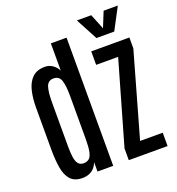

<svg xmlns="http://www.w3.org/2000/svg" viewBox="-165 -1082 1129 1222"><g transform="rotate(-20 399.5 -471.5)"><path d="M185.5 6.3Q130.4 6.3 103.3 -25.4Q76.2 -57.1 67.6 -111.6Q59.1 -166 59.1 -234.4V-515.6Q59.1 -579.6 71.5 -630.6Q84 -681.6 114.7 -711.4Q145.5 -741.2 199.7 -741.2Q229 -741.2 252.2 -724.9Q275.4 -708.5 287.6 -684.1V-868.2H394V0H287.6V-63Q272.9 -26.4 246.3 -10Q219.7 6.3 185.5 6.3ZM223.1 -79.6Q246.1 -79.6 260.5 -91.6Q274.9 -103.5 281.5 -134.3Q288.1 -165 288.1 -220.2V-514.2Q288.1 -581.5 276.4 -617.2Q264.6 -652.8 225.6 -652.8Q189.5 -652.3 177.7 -617.9Q166 -583.5 166 -511.7V-214.8Q166 -173.3 170.2 -142.8Q174.3 -112.3 186.8 -95.9Q199.2 -79.6 223.1 -79.6ZM499.5 0V-79.6L660.6 -641.1H511.7V-732.4H770V-658.7L608.9 -90.3H762.2V0ZM571.8 -800.8 493.2 -948.7H590.3L632.3 -845.2L674.3 -948.7H770.5L692.4 -800.8Z"/></g></svg>

Font: Antonio Medium
Style: Regular
Weight: 500
Designer: Vernon Adams
Foundry: Vernon Adams
Version: Version 1.002